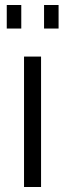

<svg xmlns="http://www.w3.org/2000/svg" viewBox="-20 -747 260 767"><path d="M65 -633V-727H7V-633ZM214 -633V-727H156V-633ZM144 0V-521H76V0Z"/></svg>

Font: Raleway Reg
Style: Regular
Weight: 400
Designer: Matt McInerney, Pablo Impallari, Rodrigo Fuenzalida
Foundry: Matt McInerney, Pablo Impallari, Rodrigo Fuenzalida
Version: Version 3.00 July 28, 2015